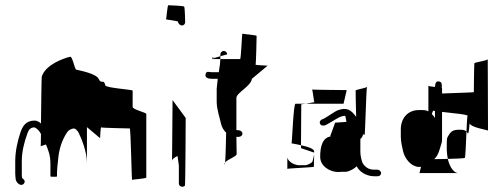

<svg xmlns="http://www.w3.org/2000/svg" viewBox="-20 -705 1915 731"><path d="M38 -45C38 -38 39 -28 40 -21C41 -14 51 -1 61 -1C68 -1 74 -7 74 -14C74 -18 71 -21 69 -23C63 -28 63 -28 63 -45V-92C63 -125 71 -161 85 -199C90 -213 98 -220 111 -220C122 -216 130 -206 136 -195C136 -168 135 -149 135 -148C135 -149 145 -151 155 -155C165 -130 172 -114 172 -79V-34C172 -32 177 -32 185 -32C193 -32 197 -32 197 -34V-48C197 -60 199 -76 201 -94C204 -137 216 -172 236 -202C239 -206 243 -210 248 -212C263 -219 267 -216 277 -204C292 -175 311 -126 311 -84V-221L361 -179C361 -179 363 -222 365 -220C367 -218 470 -216 474 -216C478 -216 481 -18 483 -20C485 -22 537 -25 537 -29V-271C537 -277 486 -287 485 -298V-360C485 -364 383 -370 381 -380C375 -407 366 -382 356 -404C347 -425 285 -436 270 -440C264 -442 256 -491 247 -489C222 -483 153 -459 139 -413C138 -410 137 -311 136 -235C128 -242 121 -245 113 -246C78 -246 65 -225 56 -195C47 -168 38 -128 38 -92Z M612 -632C610 -630 658 -626 658 -622C658 -615 666 -608 673 -608C680 -608 685 -614 685 -621C685 -625 684 -677 681 -680C678 -683 625 -685 621 -685C617 -685 614 -634 612 -632ZM635 -91V-93ZM635 -93C636 -100 646 -107 656 -111C657 -103 658 -95 659 -89L661 -74V-6C661 1 667 6 674 6C678 6 682 4 684 2C686 0 687 -252 687 -256L637 -324Z M763 -424C759 -409 772 -405 787 -405H809L805 -367V-332V-318C805 -289 816 -259 821 -236C824 -222 831 -209 841 -200C840 -159 839 -105 837 -86C845 -98 881 -109 881 -118L880 -184H886H889C896 -184 903 -189 903 -196C903 -203 896 -209 889 -209H886C885 -209 883 -210 880 -210V-332C880 -352 936 -377 939 -405L999 -455C999 -455 951 -457 953 -459C955 -461 957 -564 957 -568C957 -572 905 -575 903 -577C901 -579 898 -480 894 -480H819C819 -471 817 -454 813 -430H787C777 -430 766 -436 763 -424ZM788 -480H794C793 -483 791 -496 788 -480ZM794 -480ZM794 -480H819V-484C819 -484 819 -491 819 -491C819 -491 795 -484 795 -484C795 -482 794 -481 794 -480ZM819 -491 845 -498C845 -505 839 -511 832 -511C825 -511 819 -505 819 -498ZM835 -80C836 -78 836 -80 837 -86C836 -84 834 -82 835 -80Z M1074 -62C1074 -64 1175 -68 1175 -70C1175 -72 1176 -101 1176 -117C1175 -109 1171 -96 1170 -91C1169 -85 1150 -76 1142 -76H1119C1102 -76 1078 -88 1074 -105ZM1090 -160C1087 -159 1106 -157 1126 -152L1127 -308L1144 -310H1105C1097 -310 1092 -160 1090 -160ZM1126 -141 1176 -124V-128C1177 -139 1150 -147 1126 -152ZM1144 -310H1288L1300 -362C1300 -362 1176 -363 1168 -364C1171 -361 1175 -316 1177 -316ZM1168 -364ZM1176 -124ZM1199 -108C1199 -73 1235 -50 1268 -50C1273 -50 1278 -51 1282 -51H1296C1309 -51 1331 -64 1338 -72C1348 -51 1375 -34 1404 -34H1418C1425 -34 1431 -39 1431 -46C1431 -52 1424 -59 1418 -59H1404C1387 -59 1374 -66 1364 -79C1357 -87 1352 -113 1352 -126V-176C1356 -179 1362 -186 1362 -194C1365 -193 1368 -192 1368 -191C1370 -186 1374 -353 1377 -374C1371 -369 1334 -364 1334 -360C1334 -356 1335 -289 1336 -260C1317 -286 1301 -299 1263 -284C1254 -280 1219 -255 1210 -252C1189 -246 1196 -221 1218 -228C1226 -231 1254 -249 1260 -252C1269 -257 1280 -264 1294 -264C1295 -264 1297 -253 1299 -241C1282 -240 1266 -239 1256 -238L1237 -186H1246C1207 -186 1199 -145 1199 -108ZM1377 -374C1378 -375 1378 -375 1378 -376C1378 -376 1377 -376 1377 -376Z M1506 -184C1506 -166 1511 -146 1514 -132C1519 -106 1538 -83 1553 -76C1563 -71 1570 -68 1583 -70L1577 -46H1726C1703 -46 1689 -80 1685 -100C1667 -100 1649 -99 1633 -99C1650 -115 1653 -134 1661 -160C1663 -165 1663 -172 1663 -180V-279C1704 -274 1767 -269 1760 -263C1759 -262 1757 -235 1756 -204C1758 -202 1759 -200 1761 -197C1765 -191 1768 -237 1768 -236C1772 -220 1828 -212 1838 -208L1837 -480C1837 -474 1787 -468 1786 -464C1785 -460 1784 -356 1784 -354C1784 -353 1707 -351 1663 -349V-369C1663 -369 1663 -370 1662 -370C1662 -382 1664 -393 1651 -395C1639 -397 1637 -386 1636 -374C1624 -375 1612 -377 1611 -378V-281C1604 -285 1596 -286 1585 -286H1575C1531 -286 1506 -253 1506 -213ZM1624 -271 1629 -284C1630 -283 1633 -283 1636 -282V-256C1632 -262 1628 -267 1624 -271ZM1681 -135C1681 -125 1683 -110 1685 -100C1719 -101 1748 -102 1750 -104C1752 -106 1754 -159 1756 -204C1751 -209 1744 -211 1735 -211H1725C1700 -211 1693 -199 1684 -183C1682 -179 1681 -173 1681 -163Z"/></svg>

Font: FailCity
Style: Regular
Weight: 400
Version: Version 1